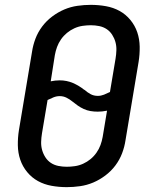

<svg xmlns="http://www.w3.org/2000/svg" viewBox="-20 -763 640 791"><path d="M255 8Q223 8 192.5 2.5Q162 -3 136.5 -17Q111 -31 92 -54Q73 -77 63.5 -105Q54 -133 53.5 -164.5Q53 -196 58 -227L112 -550Q116 -577 126 -603.5Q136 -630 153.5 -653.5Q171 -677 195 -695Q219 -713 245 -724Q271 -735 299 -739Q327 -743 354 -743Q386 -743 416.5 -737.5Q447 -732 472.5 -718Q498 -704 517 -681Q536 -658 545.5 -630Q555 -602 555.5 -570.5Q556 -539 551 -508L497 -185Q493 -158 483 -131.5Q473 -105 455.5 -81.5Q438 -58 414 -40Q390 -22 364 -11Q338 0 310 4Q282 8 255 8ZM383 -368Q396 -368 408.5 -373Q421 -378 433 -384L456 -521Q459 -539 459.5 -556.5Q460 -574 455.5 -590Q451 -606 442 -620Q433 -634 419.5 -643Q406 -652 389 -655.5Q372 -659 354 -659Q338 -659 320.5 -656.5Q303 -654 286.5 -646.5Q270 -639 256 -627.5Q242 -616 231.5 -601Q221 -586 215 -569.5Q209 -553 206 -536L189 -428Q198 -430 207.5 -431Q217 -432 226 -432Q255 -432 280.5 -421Q306 -410 327 -393H328Q339 -383 352.5 -375.5Q366 -368 383 -368ZM255 -76Q271 -76 288.5 -78.5Q306 -81 322.5 -88.5Q339 -96 353 -107.5Q367 -119 377.5 -134Q388 -149 394 -165.5Q400 -182 403 -199L421 -307Q411 -305 401.5 -304Q392 -303 383 -303Q367 -303 352.5 -305.5Q338 -308 325 -314Q312 -320 300.5 -328Q289 -336 278 -345Q267 -354 254 -360.5Q241 -367 226 -367Q213 -367 200.5 -362Q188 -357 176 -351L153 -214Q150 -196 149.5 -178.5Q149 -161 153.5 -145Q158 -129 167 -115Q176 -101 189.5 -92Q203 -83 220 -79.5Q237 -76 255 -76Z"/></svg>

Font: Iosevka Aile Medium Oblique
Style: Regular
Weight: 500
Italic angle: -9°
Designer: Belleve Invis
Foundry: Belleve Invis
Version: Version 31.1.0; ttfautohint (v1.8.4)